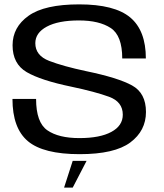

<svg xmlns="http://www.w3.org/2000/svg" viewBox="-20 -701 750 878"><path d="M273 157H312.5L376 34.5H312.5ZM344 4Q504 4 575.8 -49.5Q647.5 -103 647.5 -189Q647.5 -275.5 583.5 -310.5Q519.5 -345.5 374.5 -375.5Q268.5 -398 205 -422.5Q141.5 -447 141.5 -503.5Q141.5 -551 194 -579.2Q246.5 -607.5 341 -607.5Q433.5 -607.5 486.2 -573Q539 -538.5 539 -433.5H647Q647 -561.5 575.5 -621.2Q504 -681 342 -681Q184 -681 110.8 -629Q37.5 -577 37.5 -494Q37.5 -409 102 -371.2Q166.5 -333.5 306.5 -304.5Q415.5 -281.5 478.5 -258.5Q541.5 -235.5 541.5 -176.5Q541.5 -126 489.2 -97.8Q437 -69.5 343 -69.5Q248 -69.5 196.5 -105.2Q145 -141 145 -248.5H37Q37 -114.5 107.8 -55.2Q178.5 4 344 4Z"/></svg>

Font: Anybody SemiExpanded
Style: Regular
Weight: 400
Width: 6
Designer: Tyler Finck
Foundry: Etcetera Type Company
Version: Version 1.113;gftools[0.9.25]